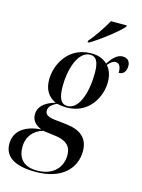

<svg xmlns="http://www.w3.org/2000/svg" viewBox="-207 -848 868 1170"><g transform="rotate(15 227.0 -263.0)"><path d="M239 -615 238 -606H248C312 -644 411 -721 441 -757L443 -766H343C315 -717 275 -655 239 -615ZM136 240C302 240 383 152 383 44C383 -41 330 -79 243 -89L169 -97C128 -102 106 -112 106 -138C106 -161 121 -178 156 -195C168 -192 191 -188 218 -188C361 -188 421 -313 421 -401C421 -454 403 -484 388 -502C404 -522 419 -533 435 -533C459 -533 470 -515 470 -474C505 -474 516 -503 516 -530C516 -556 501 -577 469 -577C431 -577 403 -542 381 -509C353 -535 321 -546 279 -546C136 -546 71 -422 71 -325C71 -265 95 -222 146 -199C69 -177 42 -139 42 -98C42 -65 59 -37 104 -19C0 -12 -62 36 -62 115C-62 195 1 240 136 240ZM220 -198C177 -198 161 -236 161 -309C161 -409 196 -536 275 -536C311 -536 330 -508 330 -436C330 -313 293 -198 220 -198ZM142 230C53 230 20 180 20 114C20 47 59 3 117 -14L201 -3C263 6 298 33 298 92C298 163 250 230 142 230Z"/></g></svg>

Font: Noto Serif Display Condensed Medium
Style: Italic
Weight: 500
Width: 3
Italic angle: -12°
Designer: Monotype Design Team
Foundry: Monotype Imaging Inc.
Version: Version 2.009